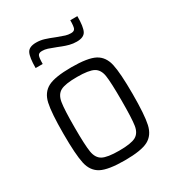

<svg xmlns="http://www.w3.org/2000/svg" viewBox="-175 -826 859 940"><g transform="rotate(-30 254.5 -356.0)"><path d="M59 -255Q59 -373 70.5 -424.5Q82 -476 122 -497Q162 -518 255 -518Q348 -518 387.5 -497Q427 -476 438.5 -424.5Q450 -373 450 -255Q450 -137 438.5 -85.5Q427 -34 387.5 -13Q348 8 255 8Q162 8 122 -13Q82 -34 70.5 -85.5Q59 -137 59 -255ZM387 -255Q387 -357 381 -395.5Q375 -434 348.5 -448.5Q322 -463 255 -463Q188 -463 161.5 -448.5Q135 -434 128.5 -395Q122 -356 122 -255Q122 -154 128.5 -115Q135 -76 161.5 -61.5Q188 -47 255 -47Q322 -47 348.5 -61.5Q375 -76 381 -114.5Q387 -153 387 -255ZM166 -709Q189 -709 210.5 -702.5Q232 -696 264 -683Q293 -672 307.5 -667.5Q322 -663 338 -663Q356 -663 361 -674.5Q366 -686 366 -720H406Q406 -660 394 -636.5Q382 -613 342 -613Q321 -613 302 -618Q283 -623 266.5 -629.5Q250 -636 245 -638Q217 -649 201.5 -654Q186 -659 170 -659Q152 -659 147 -647.5Q142 -636 142 -602H102Q102 -662 114 -685.5Q126 -709 166 -709Z"/></g></svg>

Font: Saira Semi Condensed Light
Style: Regular
Weight: 300
Width: 4
Designer: Hector Gatti with collaboration of the Omnibus-Type team
Foundry: Omnibus-Type
Version: Version 1.001; ttfautohint (v1.8)